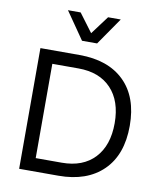

<svg xmlns="http://www.w3.org/2000/svg" viewBox="-100 -1024 919 1103"><g transform="rotate(10 359.5 -473.0)"><path d="M440 -946H514L404 -787H316L206 -946H280L360 -839ZM317 -704Q484 -704 577.5 -612.5Q671 -521 671 -353Q671 -184 577 -92Q483 0 317 0H88V-704ZM323 -77Q446 -77 514.5 -150Q583 -223 583 -353Q583 -482 514.5 -554.5Q446 -627 323 -627H171V-77Z"/></g></svg>

Font: CBA Beacon Sans
Style: Regular
Weight: 400
Designer: Wei Huang
Foundry: Wei Huang
Version: Version 1.002